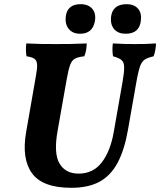

<svg xmlns="http://www.w3.org/2000/svg" viewBox="-20 -886 764 915"><path d="M319.8 9Q182.9 9 132.6 -60.2Q82.2 -129.4 104.7 -257.6L151.6 -526.3Q158.1 -561.5 156.6 -579.8Q155.1 -598.2 143.6 -606.2Q132 -614.2 106.4 -617.7Q103.9 -630.9 103.6 -646.9Q103.3 -662.8 105.4 -679Q141.4 -677 174.3 -676.5Q207.2 -676 246.2 -676Q281.8 -676 317.2 -676.5Q352.7 -677 393.3 -679Q392.8 -663.3 390.6 -648.4Q388.3 -633.4 381.7 -617.7Q352.8 -614.7 337.6 -606.7Q322.4 -598.7 314.4 -577Q306.4 -555.4 298.4 -511.1L254.6 -263.1Q235.1 -155.4 263.5 -107Q291.9 -58.6 354.4 -58.6Q423.7 -58.6 464.9 -111.9Q506.1 -165.2 522.1 -257L563.8 -494.7Q572.4 -542.9 571.7 -566.4Q571 -589.9 558.8 -600.1Q546.7 -610.3 518.7 -617.7Q516.2 -632.4 515.9 -647.3Q515.7 -662.3 517.7 -679Q549.7 -677 575.6 -676.5Q601.5 -676 621.4 -676Q649.6 -676 671.4 -676.5Q693.2 -677 723.5 -679Q723 -663.3 720.2 -647.6Q717.4 -631.9 711.9 -617.7Q690.9 -612.8 677.7 -606.6Q664.5 -600.5 656 -587.5Q647.5 -574.5 641.3 -549.9Q635 -525.4 628 -484.2L589.7 -266.5Q572.7 -169.7 539.7 -108.9Q506.7 -48 453.4 -19.5Q400.1 9 319.8 9ZM362.1 -725.2Q326.1 -725.2 307.6 -748.2Q289 -771.1 293.5 -808Q297 -836.3 314.6 -851.2Q332.3 -866.1 363.7 -866.1Q400.6 -866.1 419.7 -844.1Q438.7 -822.1 432.2 -785.2Q421.3 -725.2 362.1 -725.2ZM579 -725.2Q543.1 -725.2 524.5 -746.6Q506 -768.1 508.9 -803.4Q515.4 -866.1 583.6 -866.1Q618.6 -866.1 637.4 -845.1Q656.2 -824.1 651.2 -786.6Q643.8 -725.2 579 -725.2Z"/></svg>

Font: Vollkorn
Style: Italic
Weight: 400
Italic angle: -11°
Designer: Friedrich Althausen
Foundry: Friedrich Althausen
Version: Version 5.001